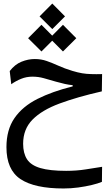

<svg xmlns="http://www.w3.org/2000/svg" viewBox="-20 -758 626 1090"><path d="M340.8 312Q176.3 312 96.4 258.8Q16.6 205.6 16.6 77.6Q16.6 -21.5 62.3 -87.6Q107.9 -153.8 192.4 -196.3Q276.9 -238.8 392.6 -267.6V-274.4Q371.1 -276.4 347.9 -281.5Q324.7 -286.6 297.4 -294.4Q258.8 -305.7 228.3 -314.2Q197.8 -322.8 164.1 -322.8Q129.9 -322.8 99.9 -310.5Q69.8 -298.3 43.9 -279.8L35.2 -354.5Q64 -392.1 101.8 -407.5Q139.6 -422.9 177.7 -422.9Q213.9 -422.9 245.6 -411.6Q277.3 -400.4 312 -384.8Q346.2 -369.1 391.1 -355.5Q421.9 -346.2 446.8 -342Q471.7 -337.9 498 -337.4Q511.2 -336.9 526.9 -336.9Q542 -336.9 559.6 -337.4L558.1 -239.3Q418.5 -207.5 318.4 -170.4Q218.3 -133.3 164.8 -79.1Q111.3 -24.9 111.3 58.1Q111.3 111.8 133.3 146Q155.3 180.2 208.7 196Q262.2 211.9 355.5 211.9Q415 211.9 466.8 203.6Q518.6 195.3 559.6 189L558.6 274.4Q536.6 283.7 501.2 292.2Q465.8 300.8 424.1 306.4Q382.3 312 340.8 312ZM337.4 -465.8 276.4 -526.9 215.3 -465.8 139.6 -541 215.3 -617.2 276.4 -555.7 337.4 -617.2 413.1 -541ZM276.9 -592.8 204.6 -665 276.9 -737.8 349.1 -665Z"/></svg>

Font: CaskaydiaMono NF
Style: Regular
Weight: 400
Designer: Aaron Bell
Foundry: Saja Typeworks
Version: Version 2111.001; ttfautohint (v1.8.4);Nerd Fonts 3.1.1